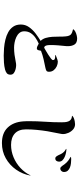

<svg xmlns="http://www.w3.org/2000/svg" viewBox="580 -1388 839 2040"><g transform="rotate(90 1000.0 -368.5)"><path d="M774 -60Q774 -33 758 -20.5Q742 -8 719 -2Q683 7 645.5 9.5Q608 12 571 12Q535 12 491 8.5Q447 5 403 -5.5Q359 -16 322.5 -36Q286 -56 263.5 -89Q241 -122 241 -170Q241 -218 269 -257.5Q297 -297 337.5 -327.5Q378 -358 415 -380Q393 -402 383.5 -435Q374 -468 371.5 -506Q369 -544 369.5 -581Q370 -618 367 -647Q363 -688 345.5 -702.5Q328 -717 290 -725Q298 -739 316 -748.5Q334 -758 355 -763Q376 -768 390 -768Q436 -768 453.5 -740Q471 -712 471 -671Q471 -665 471 -659Q471 -653 470 -647Q466 -607 462.5 -567.5Q459 -528 459 -488Q459 -478 460 -461.5Q461 -445 467.5 -432Q474 -419 488 -418Q496 -422 516.5 -434Q537 -446 561 -461Q585 -476 602 -489.5Q619 -503 619 -510Q619 -524 609.5 -529Q600 -534 588 -534.5Q576 -535 566 -535L565 -539Q571 -542 585.5 -548Q600 -554 614 -558.5Q628 -563 634 -563Q660 -563 685 -551.5Q710 -540 726.5 -519Q743 -498 743 -470Q743 -448 731.5 -441.5Q720 -435 701 -431Q655 -422 609.5 -411.5Q564 -401 520 -384Q519 -374 514 -357Q509 -340 495 -340Q481 -340 469 -347Q457 -354 444 -360Q412 -346 381.5 -325Q351 -304 332 -274.5Q313 -245 313 -206Q313 -176 330.5 -155Q348 -134 375.5 -121.5Q403 -109 432.5 -103.5Q462 -98 486 -98Q525 -98 563 -103Q601 -108 639 -116Q647 -118 656 -119Q665 -120 673 -120Q691 -120 714.5 -114.5Q738 -109 756 -96Q774 -83 774 -60Z M1846 -272Q1831 -188 1782.5 -119Q1734 -50 1661.5 -9.5Q1589 31 1501 31Q1394 31 1335.5 -30.5Q1277 -92 1270 -196Q1269 -211 1268.5 -226Q1268 -241 1268 -256Q1268 -342 1274 -429Q1280 -516 1280 -602Q1280 -618 1278.5 -638Q1277 -658 1270 -676Q1263 -694 1248 -703Q1241 -708 1229.5 -710.5Q1218 -713 1210 -714Q1217 -725 1233.5 -732Q1250 -739 1269 -742.5Q1288 -746 1300 -746Q1332 -746 1355.5 -725.5Q1379 -705 1392 -675.5Q1405 -646 1405 -617Q1405 -611 1404 -605Q1403 -599 1402 -593Q1396 -558 1388.5 -522.5Q1381 -487 1375 -452Q1366 -396 1360.5 -339Q1355 -282 1355 -225Q1355 -146 1399 -106Q1443 -66 1520 -66Q1588 -66 1651.5 -92.5Q1715 -119 1765 -165.5Q1815 -212 1844 -273ZM1698 -576Q1698 -560 1689.5 -548Q1681 -536 1663 -536Q1652 -536 1644 -545.5Q1636 -555 1632 -564Q1625 -581 1616 -598Q1607 -615 1593 -629Q1582 -640 1566 -648Q1562 -650 1562 -652Q1562 -654 1565 -654Q1582 -654 1604.5 -649.5Q1627 -645 1648.5 -635.5Q1670 -626 1684 -611.5Q1698 -597 1698 -576ZM1808 -627Q1808 -613 1797.5 -601Q1787 -589 1772 -589Q1763 -589 1756 -595Q1749 -601 1744 -608Q1726 -637 1705 -658Q1684 -679 1654 -695Q1653 -696 1650 -697.5Q1647 -699 1647 -700Q1647 -703 1658 -704Q1669 -705 1671 -705Q1691 -705 1714.5 -702.5Q1738 -700 1759 -692Q1780 -684 1794 -668.5Q1808 -653 1808 -627Z"/></g></svg>

Font: Kaisei Tokumin Medium
Style: Regular
Weight: 500
Designer: Font-Kai, 金井和夫
Foundry: KAZUO KANAI
Version: Version 5.003